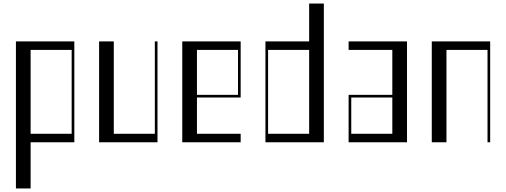

<svg xmlns="http://www.w3.org/2000/svg" viewBox="-20 -804 2860 1085"><path d="M70 -570H400V0H153V261H70ZM385 -48V-522H153V-48Z M540 -570H623V-48H855V-570H870V0H540Z M1010 -570H1340V-253H1093V-48H1340V0H1010ZM1325 -268V-522H1093V-268Z M1480 -570H1727V-784H1810V0H1480ZM1727 -48V-522H1495V-48Z M1950 -268H2197V-522H1950V-570H2280V0H1950ZM2197 -48V-253H1965V-48Z M2420 -570H2750V0H2735V-522H2503V0H2420Z"/></svg>

Font: Facade Sud
Style: Regular
Weight: 100
Designer: Éléonore Fines
Foundry: Velvetyne Type Foundry
Version: Version 1.001;Glyphs 3.2 (3202)